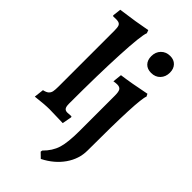

<svg xmlns="http://www.w3.org/2000/svg" viewBox="-298 -815 1133 1133"><g transform="rotate(45 268.0 -249.0)"><path d="M23 -52Q46 -57 56.5 -66.5Q67 -76 70 -90.5Q73 -105 73 -134V-598Q73 -625 68.5 -636.5Q64 -648 51 -651.5Q38 -655 8 -653L4 -657L10 -710Q131 -726 212 -742L219 -723Q205 -690 196.5 -519Q188 -348 188 -105Q188 -80 195 -70Q202 -60 218 -60L251 -62L254 -56L243 3L210 2Q154 0 130 0Q92 0 16 9ZM333 -646Q333 -681 355 -703.5Q377 -726 412 -726Q443 -726 461.5 -706.5Q480 -687 480 -655Q480 -620 458.5 -597.5Q437 -575 402 -575Q370 -575 351.5 -594Q333 -613 333 -646ZM270 214 272 203Q315 161 330.5 111Q346 61 346 -36V-330Q346 -362 338 -374Q330 -386 309 -386Q297 -386 280 -383L286 -440Q362 -450 474 -473L482 -457Q461 -414 461 14Q461 84 418.5 145Q376 206 301 244Z"/></g></svg>

Font: Alegreya
Style: Bold
Weight: 700
Designer: Juan Pablo del Peral
Foundry: Huerta Tipografica
Version: Version 2.008; ttfautohint (v1.8)